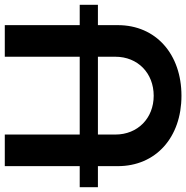

<svg xmlns="http://www.w3.org/2000/svg" viewBox="-12 -760 778 802"><g transform="rotate(-90 377.0 -359.0)"><path d="M758 -415H673V-728H541V-415H216V-728H84V-415H-4V-339H84V-256C84 -97 204 10 378 10C551 10 673 -96 673 -256V-339H758ZM216 -266V-339H541V-266C541 -173 473 -106 378 -106C284 -106 216 -173 216 -266Z"/></g></svg>

Font: Wafeq Semi Bold
Style: Regular
Weight: 600
Designer: Rasmus Andersson & Azza Alameddine
Foundry: Google & TypeTogether
Version: Version 3.000;January 28, 2025;FontCreator 15.0.0.3014 64-bi